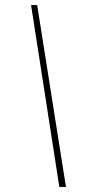

<svg xmlns="http://www.w3.org/2000/svg" viewBox="-20 -734 355 754"><path d="M213 0H239L126 -714H102Z"/></svg>

Font: Noto Sans Condensed Thin
Style: Italic
Weight: 100
Width: 3
Italic angle: -12°
Designer: Monotype Design Team
Foundry: Monotype Imaging Inc.
Version: Version 2.013